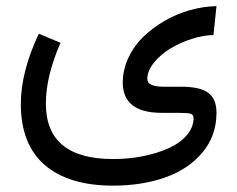

<svg xmlns="http://www.w3.org/2000/svg" viewBox="-20 -365 768 621"><path d="M175.8 -226.6Q128.4 -118.7 128.4 -29.8Q128.4 149.4 346.2 149.4Q395 149.4 441.2 140.4Q487.3 131.3 524.2 115Q561 98.6 583.5 73Q606 47.4 606 16.6Q606 5.4 596.2 2.7Q586.4 0 556.2 0H502Q377 -0.5 377 -98.6Q377.4 -139.2 394.8 -177.2Q412.1 -215.3 442.1 -244.6Q472.2 -273.9 510.7 -296.6Q549.3 -319.3 593 -331.8Q636.7 -344.2 680.2 -345.2L670.4 -251.5Q638.7 -251.5 601.1 -239.5Q563.5 -227.5 531.5 -208.3Q499.5 -189 478 -162.4Q456.5 -135.7 456.5 -109.4Q456.5 -84.5 510.3 -84.5H566.4Q627.4 -84.5 653.8 -64.7Q680.2 -44.9 680.2 -0.5Q680.2 73.7 635 127.9Q589.8 182.1 514.9 208.7Q439.9 235.4 345.7 235.4Q202.1 235.4 124.8 168.7Q47.4 102.1 47.4 -28.8Q47.4 -132.8 105.5 -255.9Z"/></svg>

Font: Samim FD-WOL
Style: FD-WOL
Weight: 400
Foundry: DejaVu fonts team - Redesigned by Saber Rastikerdar
Version: Version 4.0.0